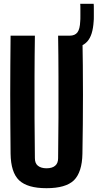

<svg xmlns="http://www.w3.org/2000/svg" viewBox="-20 -989 518 1018"><path d="M226.6 8.8C293.9 8.8 342.8 -4.9 372.1 -33.2C400.4 -61.5 416 -108.4 417 -173.8C418.9 -277.3 419.9 -381.8 419.9 -487.3C419.9 -591.8 418.9 -696.3 417 -799.8H288.1C289.1 -730.5 290 -659.2 290 -585.9V-364.3C289.1 -291 289.1 -219.7 288.1 -150.4C288.1 -132.8 283.2 -119.1 272.5 -110.4C262.7 -101.6 247.1 -96.7 226.6 -96.7C207 -96.7 191.4 -101.6 180.7 -110.4C169.9 -119.1 165 -132.8 165 -150.4C164.1 -219.7 164.1 -291 163.1 -364.3V-585.9C163.1 -659.2 164.1 -730.5 165 -799.8H36.1C35.2 -696.3 34.2 -591.8 34.2 -487.3C34.2 -381.8 35.2 -277.3 36.1 -173.8C37.1 -108.4 51.8 -61.5 81.1 -33.2C111.3 -4.9 159.2 8.8 226.6 8.8ZM348.6 -734.4C390.6 -734.4 421.9 -746.1 442.4 -768.6C462.9 -791 473.6 -827.1 476.6 -876C477.5 -882.8 477.5 -891.6 477.5 -904.3V-928.7V-941.4C477.5 -954.1 477.5 -962.9 476.6 -968.8H405.3C406.2 -962.9 406.2 -954.1 406.2 -941.4V-904.3C406.2 -891.6 406.2 -882.8 405.3 -876C404.3 -848.6 399.4 -829.1 390.6 -817.4C381.8 -805.7 368.2 -799.8 348.6 -799.8H340.8H326.2V-736.3C332 -735.4 336.9 -735.4 339.8 -734.4H348.6Z"/></svg>

Font: Yellow Ladder Regular
Style: Regular
Weight: 400
Designer: Zima Creative
Version: Version 2.002